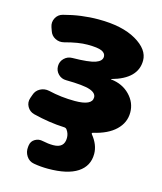

<svg xmlns="http://www.w3.org/2000/svg" viewBox="-112 -613 771 915"><g transform="rotate(15 273.5 -155.0)"><path d="M393 -269Q449 -263 485 -226Q521 -189 521 -140Q521 -90 483 -53.5Q445 -17 374 -1Q367 1 371 7Q406 50 406 95Q406 155 356.5 187.5Q307 220 211 220Q175 220 141 214Q117 210 103.5 189.5Q90 169 93 144L94 136Q97 115 115 104.5Q133 94 154 99Q181 105 206 105Q261 105 261 55Q261 34 249 17Q244 9 234 9Q161 6 81 -14Q58 -20 46.5 -40.5Q35 -61 43 -84L49 -101Q56 -123 76.5 -134Q97 -145 121 -140Q184 -125 251 -125Q336 -125 336 -165Q336 -187 304 -198Q272 -209 186 -210Q163 -210 147 -226Q131 -242 131 -265Q131 -288 147.5 -304Q164 -320 187 -320Q269 -321 300 -332Q331 -343 331 -365Q331 -382 311.5 -391Q292 -400 241 -400Q196 -400 130 -382Q107 -376 86.5 -386.5Q66 -397 59 -419L53 -436Q45 -459 56 -480Q67 -501 90 -507Q175 -530 261 -530Q378 -530 447 -490Q516 -450 516 -395Q516 -305 392 -271Q391 -271 391 -270Q391 -269 393 -269Z"/></g></svg>

Font: Rounded Mplus 1c Black
Style: Regular
Weight: 900
Version: Version 1.059.20150529